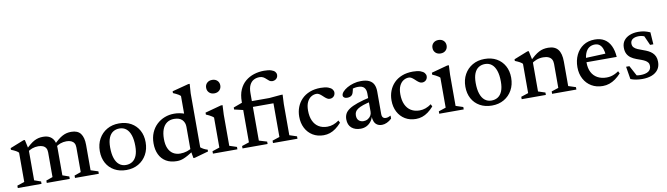

<svg xmlns="http://www.w3.org/2000/svg" viewBox="-37 -1297 6562 1889"><g transform="rotate(-10 3244.0 -352.5)"><path d="M199.5 -356V-47L265 -24V0H28V-24L101 -48V-340.5Q92 -350.5 75 -360.2Q58 -370 27 -382.5V-399L164.5 -453.5H178.5ZM481.5 -322.5V-47L547 -24V0H317.5V-24L383 -47V-294Q383 -320 372.8 -336.8Q362.5 -353.5 343 -361.8Q323.5 -370 296.5 -370Q265 -370 235.5 -359.5Q206 -349 191 -333L174 -354Q204 -383.5 227.8 -403Q251.5 -422.5 272.5 -433.2Q293.5 -444 314.5 -448.8Q335.5 -453.5 359 -453.5Q402.5 -453.5 429.5 -436.2Q456.5 -419 469 -389.5Q481.5 -360 481.5 -322.5ZM763.5 -302V-48L837.5 -24V0H599.5V-24L665 -47V-294Q665 -320.5 654.5 -337Q644 -353.5 624.8 -361.8Q605.5 -370 578 -370Q546.5 -370 517 -359.5Q487.5 -349 472.5 -332.5L455.5 -353.5Q485.5 -383.5 509.2 -402.8Q533 -422 554.2 -433Q575.5 -444 596.2 -448.8Q617 -453.5 641 -453.5Q705.5 -453.5 734.5 -414.5Q763.5 -375.5 763.5 -302Z M1116 -38.5Q1152.5 -38.5 1180 -56Q1207.5 -73.5 1223 -110.5Q1238.5 -147.5 1238.5 -206.5Q1238.5 -271.5 1223.5 -315.2Q1208.5 -359 1181 -381.2Q1153.5 -403.5 1114 -403.5Q1078 -403.5 1050.5 -386.2Q1023 -369 1007.5 -331.8Q992 -294.5 992 -235.5Q992 -171.5 1006.8 -127.5Q1021.5 -83.5 1049.5 -61Q1077.5 -38.5 1116 -38.5ZM1112.5 11Q1044 11 992.8 -17.8Q941.5 -46.5 913.5 -97.8Q885.5 -149 885.5 -216.5Q885.5 -286 915.2 -339.5Q945 -393 997.2 -423.2Q1049.5 -453.5 1118 -453.5Q1187 -453.5 1237.8 -424.8Q1288.5 -396 1316.8 -345Q1345 -294 1345 -226Q1345 -156.5 1315.2 -103Q1285.5 -49.5 1233.2 -19.2Q1181 11 1112.5 11Z M1766.5 -305Q1766.5 -348 1740 -375.5Q1713.5 -403 1659.5 -403Q1617.5 -403 1587.8 -382.2Q1558 -361.5 1542.8 -321.8Q1527.5 -282 1527.5 -225.5Q1527.5 -169.5 1544 -132Q1560.5 -94.5 1590.8 -75.5Q1621 -56.5 1661.5 -56.5Q1696.5 -56.5 1730 -67Q1763.5 -77.5 1795.5 -100V-64.5Q1758 -40.5 1731.8 -25.5Q1705.5 -10.5 1686 -2.8Q1666.5 5 1650.2 8Q1634 11 1617 11Q1552.5 11 1508.5 -15.5Q1464.5 -42 1442 -89.5Q1419.5 -137 1419.5 -199.5Q1419.5 -259.5 1439.5 -306.5Q1459.5 -353.5 1494.2 -386.2Q1529 -419 1573.5 -436.2Q1618 -453.5 1668 -453.5Q1695 -453.5 1719.5 -449.2Q1744 -445 1769.8 -436.2Q1795.5 -427.5 1825 -412.5L1766.5 -390V-613.5Q1760 -620.5 1748.8 -627.5Q1737.5 -634.5 1723.2 -641.5Q1709 -648.5 1693.5 -655V-673L1857.5 -716H1871.5L1865 -623V-83Q1870 -78.5 1878 -73Q1886 -67.5 1895.8 -62.5Q1905.5 -57.5 1915.2 -53.5Q1925 -49.5 1933.5 -47.5V-29.5L1794.5 9.5H1781L1766.5 -73Z M2095 -581.5Q2063 -581.5 2043.5 -600.5Q2024 -619.5 2024 -649Q2024 -678.5 2043.5 -697.2Q2063 -716 2095 -716Q2126.5 -716 2146 -697.2Q2165.5 -678.5 2165.5 -649Q2165.5 -619.5 2146 -600.5Q2126.5 -581.5 2095 -581.5ZM2153.5 -453.5 2149 -359V-48L2222 -24V0H1977.5V-24L2050 -48V-347.5Q2044.5 -354 2032.5 -361.8Q2020.5 -369.5 2005.8 -377.2Q1991 -385 1976 -390.5V-410L2136.5 -453.5Z M2666.5 -384.5H2369L2345.5 -371L2258 -391.5V-411.5L2353 -446.5L2388 -442.5H2618.5L2736.5 -453H2753.5L2749 -359V-48L2822 -24V0H2577.5V-24L2650 -48V-403.5ZM2444.5 -48 2523.5 -24V0H2273V-24L2345.5 -48V-454.5Q2345.5 -523 2367.2 -572.8Q2389 -622.5 2426.8 -654Q2464.5 -685.5 2512.8 -700.8Q2561 -716 2613.5 -716Q2658 -716 2684.2 -707.5Q2710.5 -699 2722.2 -685Q2734 -671 2734 -655Q2734 -639 2726.8 -627Q2719.5 -615 2706.8 -608Q2694 -601 2678 -601Q2661 -601 2648.5 -610.2Q2636 -619.5 2624.2 -631.2Q2612.5 -643 2597 -652.2Q2581.5 -661.5 2559 -661.5Q2527.5 -661.5 2501.5 -648Q2475.5 -634.5 2460 -603.8Q2444.5 -573 2444.5 -521.5Z M3132 -453.5Q3179 -453.5 3207 -443.2Q3235 -433 3247 -417.5Q3259 -402 3259 -386Q3259 -370 3252 -357.8Q3245 -345.5 3232.5 -338.5Q3220 -331.5 3204.5 -331.5Q3191 -331.5 3178.8 -338.8Q3166.5 -346 3155 -356.5Q3143.5 -367 3132 -377.5Q3120.5 -388 3108.2 -395.2Q3096 -402.5 3082.5 -402.5Q3054 -402.5 3028.8 -386.8Q3003.5 -371 2988 -338.5Q2972.5 -306 2972.5 -255Q2972.5 -194.5 2992 -152Q3011.5 -109.5 3047.5 -87.5Q3083.5 -65.5 3133.5 -65.5Q3164 -65.5 3192.8 -75.8Q3221.5 -86 3250 -106.5L3261.5 -82.5Q3233 -50.5 3204.5 -29.8Q3176 -9 3146 1Q3116 11 3083.5 11Q3022 11 2975.2 -17.2Q2928.5 -45.5 2902.5 -95.5Q2876.5 -145.5 2876.5 -210Q2876.5 -261 2893.5 -305.2Q2910.5 -349.5 2943 -382.8Q2975.5 -416 3023.2 -434.8Q3071 -453.5 3132 -453.5Z M3608.5 -281 3610.5 -238Q3553.5 -226.5 3517.5 -214Q3481.5 -201.5 3461.8 -188Q3442 -174.5 3434.8 -159.2Q3427.5 -144 3427.5 -125Q3427.5 -91.5 3446 -74.5Q3464.5 -57.5 3494 -57.5Q3517 -57.5 3535.8 -68.5Q3554.5 -79.5 3565.5 -97.2Q3576.5 -115 3576.5 -136.5V-319.5Q3576.5 -357 3558 -378Q3539.5 -399 3495.5 -399Q3478 -399 3459 -395Q3440 -391 3422.5 -383.5L3447.5 -412Q3445 -393 3441.8 -377.5Q3438.5 -362 3434.5 -350.8Q3430.5 -339.5 3425 -332Q3417 -321.5 3403.8 -316.8Q3390.5 -312 3375 -312Q3355.5 -312 3344.5 -320.2Q3333.5 -328.5 3333.5 -341.5Q3333.5 -359 3350.2 -378Q3367 -397 3395.5 -413.5Q3424 -430 3460 -440.2Q3496 -450.5 3535 -450.5Q3586.5 -450.5 3617.5 -435Q3648.5 -419.5 3662 -390.8Q3675.5 -362 3675.5 -321.5V-95.5Q3675.5 -80.5 3680 -70.5Q3684.5 -60.5 3693.2 -55.5Q3702 -50.5 3715 -50.5Q3726 -50.5 3738.5 -54.2Q3751 -58 3763.5 -65V-35Q3740.5 -13 3714.8 -1.5Q3689 10 3666 10Q3638 10 3618.5 -2Q3599 -14 3589.2 -37.2Q3579.5 -60.5 3578.5 -92.5L3582.5 -96Q3575 -63 3556.2 -39Q3537.5 -15 3511 -2Q3484.5 11 3452.5 11Q3396.5 11 3362.2 -18.5Q3328 -48 3328 -104.5Q3328 -134 3339.8 -158Q3351.5 -182 3382 -203Q3412.5 -224 3467.5 -243Q3522.5 -262 3608.5 -281Z M4054 -453.5Q4101 -453.5 4129 -443.2Q4157 -433 4169 -417.5Q4181 -402 4181 -386Q4181 -370 4174 -357.8Q4167 -345.5 4154.5 -338.5Q4142 -331.5 4126.5 -331.5Q4113 -331.5 4100.8 -338.8Q4088.5 -346 4077 -356.5Q4065.5 -367 4054 -377.5Q4042.5 -388 4030.2 -395.2Q4018 -402.5 4004.5 -402.5Q3976 -402.5 3950.8 -386.8Q3925.5 -371 3910 -338.5Q3894.5 -306 3894.5 -255Q3894.5 -194.5 3914 -152Q3933.5 -109.5 3969.5 -87.5Q4005.5 -65.5 4055.5 -65.5Q4086 -65.5 4114.8 -75.8Q4143.5 -86 4172 -106.5L4183.5 -82.5Q4155 -50.5 4126.5 -29.8Q4098 -9 4068 1Q4038 11 4005.5 11Q3944 11 3897.2 -17.2Q3850.5 -45.5 3824.5 -95.5Q3798.5 -145.5 3798.5 -210Q3798.5 -261 3815.5 -305.2Q3832.5 -349.5 3865 -382.8Q3897.5 -416 3945.2 -434.8Q3993 -453.5 4054 -453.5Z M4356 -581.5Q4324 -581.5 4304.5 -600.5Q4285 -619.5 4285 -649Q4285 -678.5 4304.5 -697.2Q4324 -716 4356 -716Q4387.5 -716 4407 -697.2Q4426.5 -678.5 4426.5 -649Q4426.5 -619.5 4407 -600.5Q4387.5 -581.5 4356 -581.5ZM4414.5 -453.5 4410 -359V-48L4483 -24V0H4238.5V-24L4311 -48V-347.5Q4305.5 -354 4293.5 -361.8Q4281.5 -369.5 4266.8 -377.2Q4252 -385 4237 -390.5V-410L4397.5 -453.5Z M4768 -38.5Q4804.5 -38.5 4832 -56Q4859.5 -73.5 4875 -110.5Q4890.5 -147.5 4890.5 -206.5Q4890.5 -271.5 4875.5 -315.2Q4860.5 -359 4833 -381.2Q4805.5 -403.5 4766 -403.5Q4730 -403.5 4702.5 -386.2Q4675 -369 4659.5 -331.8Q4644 -294.5 4644 -235.5Q4644 -171.5 4658.8 -127.5Q4673.5 -83.5 4701.5 -61Q4729.5 -38.5 4768 -38.5ZM4764.5 11Q4696 11 4644.8 -17.8Q4593.5 -46.5 4565.5 -97.8Q4537.5 -149 4537.5 -216.5Q4537.5 -286 4567.2 -339.5Q4597 -393 4649.2 -423.2Q4701.5 -453.5 4770 -453.5Q4839 -453.5 4889.8 -424.8Q4940.5 -396 4968.8 -345Q4997 -294 4997 -226Q4997 -156.5 4967.2 -103Q4937.5 -49.5 4885.2 -19.2Q4833 11 4764.5 11Z M5233.5 -356V-47L5303.5 -24V0H5062V-24L5135 -48V-340.5Q5126 -350.5 5109 -360.2Q5092 -370 5061 -382.5V-399L5198.5 -453.5H5212.5ZM5366 -24 5436 -47V-287Q5436 -313.5 5425.8 -331.8Q5415.5 -350 5394.2 -359.5Q5373 -369 5341.5 -369Q5305.5 -369 5274 -357.2Q5242.5 -345.5 5226 -328.5L5208 -347.5Q5240 -379.5 5265.2 -400Q5290.5 -420.5 5312.8 -432.2Q5335 -444 5357.5 -448.8Q5380 -453.5 5405 -453.5Q5471.5 -453.5 5503.2 -413.8Q5535 -374 5535 -291V-48L5608.5 -24V0H5366Z M5871 -453.5Q5927.5 -453.5 5966.8 -429.5Q6006 -405.5 6028.2 -359.5Q6050.5 -313.5 6055 -247.5H5732.5V-289.5L5995 -300L5953 -278Q5950.5 -319 5940 -347.2Q5929.5 -375.5 5910.5 -390.2Q5891.5 -405 5863 -405Q5830 -405 5805.2 -387.8Q5780.5 -370.5 5766.8 -334.8Q5753 -299 5753 -244Q5753 -186.5 5773.8 -146.8Q5794.5 -107 5833 -86Q5871.5 -65 5924 -65Q5946 -65 5966.2 -69.8Q5986.5 -74.5 6006 -83.8Q6025.5 -93 6044 -106L6055.5 -82.5Q6028 -52.5 5998.8 -31.5Q5969.5 -10.5 5938 0.2Q5906.5 11 5872 11Q5808 11 5759.5 -17.8Q5711 -46.5 5683.8 -97.5Q5656.5 -148.5 5656.5 -214.5Q5656.5 -281.5 5682.2 -335.8Q5708 -390 5756 -421.8Q5804 -453.5 5871 -453.5Z M6304.5 -453.5Q6337.5 -453.5 6364.2 -447.8Q6391 -442 6423.5 -428L6431.5 -307H6399L6345 -428.5L6388 -384Q6366.5 -397.5 6346.5 -404Q6326.5 -410.5 6305.5 -410.5Q6264.5 -410.5 6242.2 -395Q6220 -379.5 6220 -351.5Q6220 -327.5 6233 -313Q6246 -298.5 6270.2 -288Q6294.5 -277.5 6326.5 -266.5Q6350.5 -258.5 6372.2 -247.5Q6394 -236.5 6411 -220.8Q6428 -205 6437.8 -182.8Q6447.5 -160.5 6447.5 -129Q6447.5 -83.5 6424.8 -52.2Q6402 -21 6361.5 -5.2Q6321 10.5 6267.5 10.5Q6234 10.5 6204.2 5.5Q6174.5 0.5 6149.5 -9.5L6129 -136H6162L6231 -8L6166.5 -50Q6185 -42 6199.8 -38Q6214.5 -34 6228 -32.5Q6241.5 -31 6254.5 -31Q6305.5 -31 6333.8 -49.2Q6362 -67.5 6362 -103.5Q6362 -124 6352.2 -137.2Q6342.5 -150.5 6325.5 -160Q6308.5 -169.5 6287 -177.2Q6265.5 -185 6242 -193.5Q6211 -205 6188 -221.5Q6165 -238 6152.2 -263Q6139.5 -288 6139.5 -324.5Q6139.5 -366 6160.8 -394.5Q6182 -423 6219.5 -438.2Q6257 -453.5 6304.5 -453.5Z"/></g></svg>

Font: Newsreader 16pt 16pt Medium
Style: Regular
Weight: 500
Version: Version 1.003